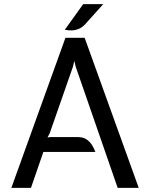

<svg xmlns="http://www.w3.org/2000/svg" viewBox="-20 -910 727 930"><path d="M35 0 297 -727H390L652 0H550L347 -586L340 -615L333 -586L221 -265L210 -244L222 -246H357Q381 -246 397.2 -236Q413.5 -226 424.2 -209.5Q435 -193 442 -174H190L130 0ZM294 -766 383 -890H480L392 -792Q378.5 -777.5 362.2 -770.5Q346 -763.5 328.5 -762.8Q311 -762 294 -766Z"/></svg>

Font: Expletus Sans
Style: Regular
Weight: 400
Designer: Jasper de Waard
Foundry: Designtown
Version: Version 7.500